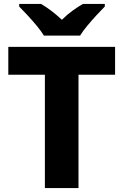

<svg xmlns="http://www.w3.org/2000/svg" viewBox="-20 -951 625 971"><path d="M377 0H207V-573H22V-714H562V-573H377ZM202 -771Q188 -794 165.5 -821Q143 -848 119.5 -873.5Q96 -899 77 -918V-931H188Q215 -915 240.5 -895.5Q266 -876 293 -851Q318 -876 345.5 -896Q373 -916 399 -931H510V-918Q492 -900 468.5 -874.5Q445 -849 422 -821.5Q399 -794 385 -771Z"/></svg>

Font: Noto Sans Sinhala UI ExtraBold
Style: Regular
Weight: 800
Designer: Jelle Bosma - Monotype Design Team
Foundry: Monotype Imaging Inc.
Version: Version 2.006; ttfautohint (v1.8.4.7-5d5b)